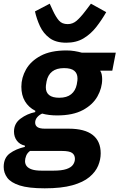

<svg xmlns="http://www.w3.org/2000/svg" viewBox="-50 -811 649 1043"><path d="M497 22Q497 56 483 89.5Q469 123 435.5 151Q402 179 343 195.5Q284 212 193 212Q105 212 57 196.5Q9 181 -10.5 154.5Q-30 128 -30 96Q-30 47 3 22.5Q36 -2 85 -13V-20Q57 -26 41.5 -47Q26 -68 26 -96Q26 -140 61.5 -166.5Q97 -193 141 -202L142 -209Q105 -228 85.5 -261Q66 -294 66 -340Q66 -389 91.5 -434Q117 -479 171 -508Q225 -537 311 -537Q334 -537 355 -533.5Q376 -530 394 -525H579L560 -427H495V-425Q500 -419 502.5 -406.5Q505 -394 505 -381Q505 -333 479.5 -287.5Q454 -242 400 -213Q346 -184 260 -184Q238 -184 217.5 -186.5Q197 -189 179 -194Q163 -187 152 -174Q141 -161 141 -145Q141 -129 153.5 -120.5Q166 -112 194 -112H323Q410 -112 453.5 -78Q497 -44 497 22ZM272 -280Q313 -280 336.5 -299Q360 -318 367 -352Q370 -367 370.5 -374Q371 -381 371 -385Q371 -412 353.5 -426.5Q336 -441 298 -441Q257 -441 233.5 -422.5Q210 -404 203 -369Q200 -354 199.5 -347Q199 -340 199 -336Q199 -309 217 -294.5Q235 -280 272 -280ZM357 52Q357 31 342 20Q327 9 286 9H113Q98 20 92 35.5Q86 51 86 64Q86 80 95 91.5Q104 103 123.5 109.5Q143 116 176 116H241Q285 116 310.5 107.5Q336 99 346.5 84Q357 69 357 52ZM310 -579Q253 -579 219 -604.5Q185 -630 167 -669Q149 -708 140 -749L220 -791L238 -752Q254 -718 270.5 -699Q287 -680 318 -680Q345 -680 366.5 -698.5Q388 -717 416 -754L444 -791L527 -745Q503 -703 473.5 -665Q444 -627 404.5 -603Q365 -579 310 -579Z"/></svg>

Font: IBM Plex Sans Var
Style: Italic
Weight: 400
Italic angle: -11.31°
Designer: Mike Abbink, Paul van der Laan, Pieter van Rosmalen
Foundry: Bold Monday
Version: Version 1.001